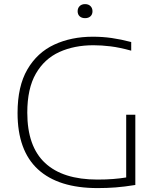

<svg xmlns="http://www.w3.org/2000/svg" viewBox="-20 -932 794 957"><path d="M466.5 5.5Q271 5.5 169.2 -88Q67.5 -181.5 67.5 -369Q67.5 -502 116.5 -586Q165.5 -670 250.2 -709.5Q335 -749 442.5 -749Q491.5 -749 537 -742.5Q582.5 -736 634 -722.5V-679.5Q576 -695.5 531 -701Q486 -706.5 445.5 -706.5Q350.5 -706.5 276 -672.8Q201.5 -639 158.8 -565Q116 -491 116 -370.5Q116 -202 204.8 -119.5Q293.5 -37 465.5 -37Q509 -37 544 -39.8Q579 -42.5 609 -47.5V-360H654.5V-10Q598.5 -1 556 2.2Q513.5 5.5 466.5 5.5ZM404 -841.5Q387 -841.5 377 -850.8Q367 -860 367 -876Q367 -891.5 377 -901.5Q387 -911.5 404 -911.5Q421 -911.5 431 -901.5Q441 -891.5 441 -876Q441 -860 431 -850.8Q421 -841.5 404 -841.5Z"/></svg>

Font: Encode Sans Exp XLt
Style: Regular
Weight: 200
Width: 7
Designer: Multiple Designers
Foundry: Impallari Type
Version: Version 3.002; ttfautohint (v1.8.3) -l 8 -r 50 -G 200 -x 14 